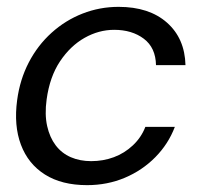

<svg xmlns="http://www.w3.org/2000/svg" viewBox="-20 -528 576 560"><path d="M234 12Q160 12 111 -19Q62 -50 41 -106Q20 -162 30 -236Q38 -296 64 -346Q90 -396 130.5 -432.5Q171 -469 221 -488.5Q271 -508 326 -508Q415 -508 467 -462Q519 -416 521 -338H435Q434 -389 399.5 -415Q365 -441 313 -441Q268 -441 226.5 -417.5Q185 -394 155 -349Q125 -304 116 -238Q110 -194 117.5 -160.5Q125 -127 142.5 -104Q160 -81 186.5 -69.5Q213 -58 246 -58Q281 -58 312 -69.5Q343 -81 367.5 -104Q392 -127 404 -158H490Q471 -108 433 -69.5Q395 -31 344 -9.5Q293 12 234 12Z"/></svg>

Font: DM Sans 36pt
Style: Italic
Weight: 400
Italic angle: -10°
Designer: Colophon Foundry, Jonny Pinhorn
Foundry: Colophon Foundry
Version: Version 4.004;gftools[0.9.30]